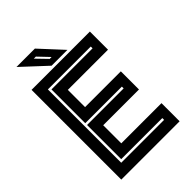

<svg xmlns="http://www.w3.org/2000/svg" viewBox="-245 -954 1059 1059"><g transform="rotate(-45 285.0 -424.0)"><path d="M57.5 0V-700H512.5V-558.5H199V-424H478V-282.5H199V-141.5H512.5V0ZM123 -66H457.5V-80H137V-346.5H422.5V-360.5H137V-624H457.5V-638H123ZM353.5 -716H230L88 -848H231.5ZM264 -750 204 -813H188L249 -750Z"/></g></svg>

Font: Tourney Thin
Style: Bold
Weight: 700
Version: Version 1.015